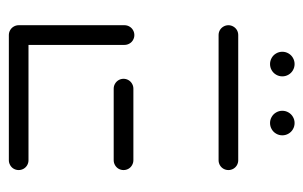

<svg xmlns="http://www.w3.org/2000/svg" viewBox="-146 -540 686 434"><g transform="rotate(90 197.0 -323.0)"><path d="M37 -22.2V-261.5Q37 -267.4 40 -272.6Q43 -277.8 48.1 -280.7Q53.3 -283.7 59.3 -283.7Q65.2 -283.7 70.4 -280.7Q75.6 -277.8 78.5 -272.6Q81.5 -267.4 81.5 -261.5V-22.2ZM364.4 -22.2Q364.4 -16.3 361.5 -11.1Q358.5 -5.9 353.3 -3Q348.1 0 342.2 0H59.3Q53.3 0 48.1 -3Q43 -5.9 40 -11.1Q37 -16.3 37 -22.2Q37 -28.1 40 -33.3Q43 -38.5 48.1 -41.5Q53.3 -44.4 59.3 -44.4H342.2Q348.1 -44.4 353.3 -41.5Q358.5 -38.5 361.5 -33.3Q364.4 -28.1 364.4 -22.2ZM158.1 -259.3Q158.1 -265.2 161.1 -270.4Q164.1 -275.6 169.3 -278.5Q174.4 -281.5 180.4 -281.5H342.2Q348.1 -281.5 353.3 -278.5Q358.5 -275.6 361.5 -270.4Q364.4 -265.2 364.4 -259.3Q364.4 -253.3 361.5 -248.1Q358.5 -243 353.3 -240Q348.1 -237 342.2 -237H180.4Q174.4 -237 169.3 -240Q164.1 -243 161.1 -248.1Q158.1 -253.3 158.1 -259.3ZM37 -496.3Q37 -502.2 40 -507.4Q43 -512.6 48.1 -515.6Q53.3 -518.5 59.3 -518.5H342.2Q348.1 -518.5 353.3 -515.6Q358.5 -512.6 361.5 -507.4Q364.4 -502.2 364.4 -496.3Q364.4 -490.4 361.5 -485.2Q358.5 -480 353.3 -477Q348.1 -474.1 342.2 -474.1H59.3Q53.3 -474.1 48.1 -477Q43 -480 40 -485.2Q37 -490.4 37 -496.3ZM230.4 -618.1Q230.4 -625.6 234.1 -632Q237.8 -638.5 244.3 -642.2Q250.7 -645.9 258.1 -645.9Q265.6 -645.9 272 -642.2Q278.5 -638.5 282.2 -632Q285.9 -625.6 285.9 -618.1Q285.9 -610.7 282.2 -604.3Q278.5 -597.8 272 -594.1Q265.6 -590.4 258.1 -590.4Q250.7 -590.4 244.3 -594.1Q237.8 -597.8 234.1 -604.3Q230.4 -610.7 230.4 -618.1ZM97 -618.1Q97 -625.6 100.7 -632Q104.4 -638.5 110.9 -642.2Q117.4 -645.9 124.8 -645.9Q132.2 -645.9 138.7 -642.2Q145.2 -638.5 148.9 -632Q152.6 -625.6 152.6 -618.1Q152.6 -610.7 148.9 -604.3Q145.2 -597.8 138.7 -594.1Q132.2 -590.4 124.8 -590.4Q117.4 -590.4 110.9 -594.1Q104.4 -597.8 100.7 -604.3Q97 -610.7 97 -618.1Z"/></g></svg>

Font: 26F Galaxy Sans
Style: Regular
Weight: 400
Designer: C₂₉H₂₅N₃O₅
Version: Version 1.100;FEAKit 1.0